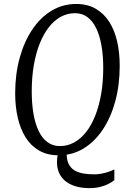

<svg xmlns="http://www.w3.org/2000/svg" viewBox="-20 -773 654 968"><path d="M430.5 175.5Q390.5 175.5 357.8 165.2Q325 155 302.8 134Q280.5 113 271.8 81.2Q263 49.5 271 6.5L316 -2.5Q315.5 32 326 53.2Q336.5 74.5 355.8 86Q375 97.5 401 101.8Q427 106 457 106Q472 106 490 102.8Q508 99.5 525.8 93.8Q543.5 88 556.5 81V135.5Q544 145.5 525.5 154.8Q507 164 483.5 169.8Q460 175.5 430.5 175.5ZM276 10Q218.5 10 177 -14Q135.5 -38 109 -80.5Q82.5 -123 69.5 -179.8Q56.5 -236.5 56.5 -302Q56.5 -399 79.2 -481.2Q102 -563.5 143.2 -624.8Q184.5 -686 240.8 -719.5Q297 -753 364.5 -753Q421 -753 462.5 -729Q504 -705 531 -662.5Q558 -620 570.8 -563.5Q583.5 -507 583.5 -441Q583.5 -344 561 -261.8Q538.5 -179.5 497.2 -118.2Q456 -57 399.8 -23.5Q343.5 10 276 10ZM282 -36.5Q320 -36.5 353.2 -54.5Q386.5 -72.5 413.5 -106.5Q440.5 -140.5 459.8 -188.8Q479 -237 489.8 -298.2Q500.5 -359.5 500.5 -430.5Q500.5 -493 491.5 -543.8Q482.5 -594.5 464.8 -631Q447 -667.5 420.5 -687Q394 -706.5 358 -706.5Q320 -706.5 286.8 -688.5Q253.5 -670.5 226.8 -636.5Q200 -602.5 180.5 -554Q161 -505.5 150.5 -444.5Q140 -383.5 140 -312.5Q140 -250 148.8 -199.2Q157.5 -148.5 175.2 -112Q193 -75.5 219.8 -56Q246.5 -36.5 282 -36.5Z"/></svg>

Font: Merriweather 24pt SemiCondensed Light
Style: Italic
Weight: 300
Width: 4
Italic angle: -7.8°
Designer: Eben Sorkin
Foundry: Eben Sorkin
Version: Version 2.101